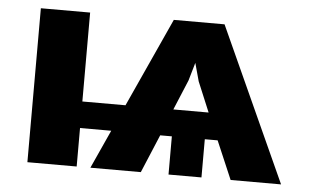

<svg xmlns="http://www.w3.org/2000/svg" viewBox="-43 -592 1075 656"><g transform="rotate(5 494.5 -264.0)"><path d="M241 -223V-528H72V0H241V-132H348L288 0H461L516 -131H556V0H669V-131H713L769 0H942L702 -528H528L389 -223ZM553 -223 596 -326 614 -388 631 -326 674 -223Z"/></g></svg>

Font: Asimov
Style: XWid
Weight: 500
Designer: Google
Version: Version 2.000980; 2014